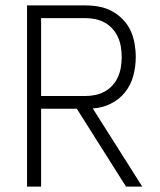

<svg xmlns="http://www.w3.org/2000/svg" viewBox="-20 -690 590 710"><path d="M446 0 264 -288H132V0H80V-670H296Q321 -670 346 -665.5Q371 -661 393.5 -649Q416 -637 434 -618.5Q452 -600 462.5 -577.5Q473 -555 477.5 -529.5Q482 -504 482 -479Q482 -444 473 -410Q464 -376 442.5 -349Q421 -322 389.5 -306.5Q358 -291 323 -289L506 0ZM296 -335Q315 -335 333.5 -339Q352 -343 368 -352Q384 -361 396.5 -375Q409 -389 416.5 -406Q424 -423 427 -441.5Q430 -460 430 -479Q430 -498 427 -516.5Q424 -535 416.5 -552Q409 -569 396.5 -583Q384 -597 368 -606Q352 -615 333.5 -619Q315 -623 296 -623H132V-335Z"/></svg>

Font: Lode Dark
Style: Regular
Weight: 400
Monospace: yes
Designer: Belleve Invis
Foundry: Belleve Invis
Version: Version 29.2.0; ttfautohint (v1.8.3)